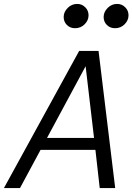

<svg xmlns="http://www.w3.org/2000/svg" viewBox="-56 -960 676 980"><path d="M-36 0 348 -700H447L532 0H453L431 -195H151L46 0ZM184 -256H424L381 -622ZM327 -816Q302 -816 285.5 -832.5Q269 -849 269 -873Q269 -899 289.5 -919.5Q310 -940 338 -940Q362 -940 379 -923Q396 -906 396 -882Q396 -856 376 -836Q356 -816 327 -816ZM531 -816Q506 -816 489.5 -832.5Q473 -849 473 -873Q473 -899 493.5 -919.5Q514 -940 542 -940Q566 -940 583 -923Q600 -906 600 -882Q600 -856 580 -836Q560 -816 531 -816Z"/></svg>

Font: Red Hat Mono
Style: Italic
Weight: 400
Italic angle: -12°
Monospace: yes
Designer: Pentagram, MCKL
Foundry: MCKL
Version: Version 1.030